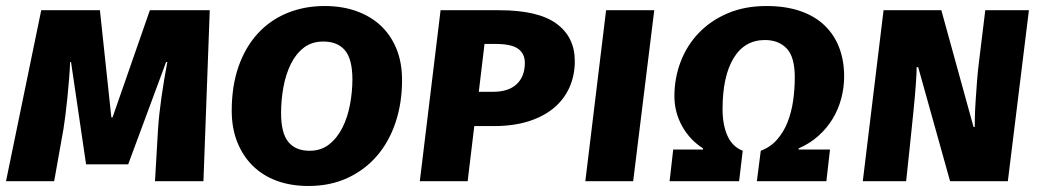

<svg xmlns="http://www.w3.org/2000/svg" viewBox="-25 -602 3468 638"><path d="M208 -396Q207 -370 204.5 -339Q202 -308 199 -278Q196 -248 192.5 -220.5Q189 -193 186 -174L155 0H-5L112 -568H307L345 -212H349L473 -568H672L651 0H490L500 -171Q503 -219 511.5 -278.5Q520 -338 531 -396H527L401 -56H261L211 -396Z M1311 -336Q1311 -260 1289.5 -195.5Q1268 -131 1227.5 -84Q1187 -37 1129.5 -10.5Q1072 16 1000 16Q941 16 894 -1.5Q847 -19 814 -52Q781 -85 763 -131Q745 -177 745 -234Q745 -316 767.5 -380.5Q790 -445 831 -490Q872 -535 929 -558.5Q986 -582 1054 -582Q1112 -582 1159.5 -565Q1207 -548 1240.5 -516.5Q1274 -485 1292.5 -439.5Q1311 -394 1311 -336ZM1004 -101Q1042 -101 1069 -122.5Q1096 -144 1113 -178Q1130 -212 1138 -254.5Q1146 -297 1146 -338Q1146 -405 1121.5 -434.5Q1097 -464 1049 -464Q1011 -464 984.5 -443.5Q958 -423 941.5 -389.5Q925 -356 917 -313.5Q909 -271 909 -226Q909 -160 933 -130.5Q957 -101 1004 -101Z M1614 -297Q1665 -297 1692 -322.5Q1719 -348 1719 -393Q1719 -424 1696.5 -440Q1674 -456 1622 -456H1585L1566 -297ZM1885 -399Q1885 -351 1867 -311Q1849 -271 1814.5 -242.5Q1780 -214 1730 -198.5Q1680 -183 1615 -183H1551L1529 0H1370L1439 -568H1634Q1763 -568 1824 -523.5Q1885 -479 1885 -399Z M1920 0 1989 -568H2149L2079 0Z M2517 -469Q2449 -469 2412.5 -408.5Q2376 -348 2376 -239Q2376 -188 2392 -151.5Q2408 -115 2443 -101L2431 0H2200L2212 -105H2311V-109Q2266 -138 2241 -184Q2216 -230 2216 -282Q2216 -343 2237 -397.5Q2258 -452 2297.5 -493Q2337 -534 2393.5 -558Q2450 -582 2522 -582Q2585 -582 2633.5 -565.5Q2682 -549 2714.5 -518Q2747 -487 2763.5 -444Q2780 -401 2780 -348Q2780 -311 2770.5 -275Q2761 -239 2742 -207.5Q2723 -176 2694.5 -150.5Q2666 -125 2629 -109V-105H2733L2721 0H2490L2503 -101Q2535 -113 2557 -138Q2579 -163 2592 -196Q2605 -229 2610.5 -267.5Q2616 -306 2616 -345Q2616 -413 2589 -441Q2562 -469 2517 -469Z M3214 -180Q3214 -191 3214.5 -214.5Q3215 -238 3217 -268Q3219 -298 3221.5 -331.5Q3224 -365 3228 -396L3249 -568H3394L3324 0H3132L3026 -379H3021Q3021 -360 3018 -318.5Q3015 -277 3009.5 -224Q3004 -171 2998 -112.5Q2992 -54 2986 0H2842L2911 -568H3103L3210 -180Z"/></svg>

Font: Qjlgwqiwhsfqbnnlvksmvfsycuq
Style: Regular
Weight: 700
Italic angle: -8°
Designer: Carrois Corporate & Edenspiekermann
Foundry: Carrois Corporate GbR & Edenspiekermann AG
Version: Version 2.001